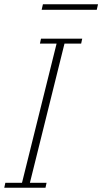

<svg xmlns="http://www.w3.org/2000/svg" viewBox="-27 -879 479 899"><path d="M-2 -23H76L238 -675H160L165 -698H358L353 -675H275L113 -23H191L186 0H-7ZM174 -859H432L426 -833H168Z"/></svg>

Font: IBM Plex Serif ExtLt
Style: Italic
Weight: 200
Italic angle: -14°
Designer: Mike Abbink, Paul van der Laan, Pieter van Rosmalen
Foundry: Bold Monday
Version: Version 3.001